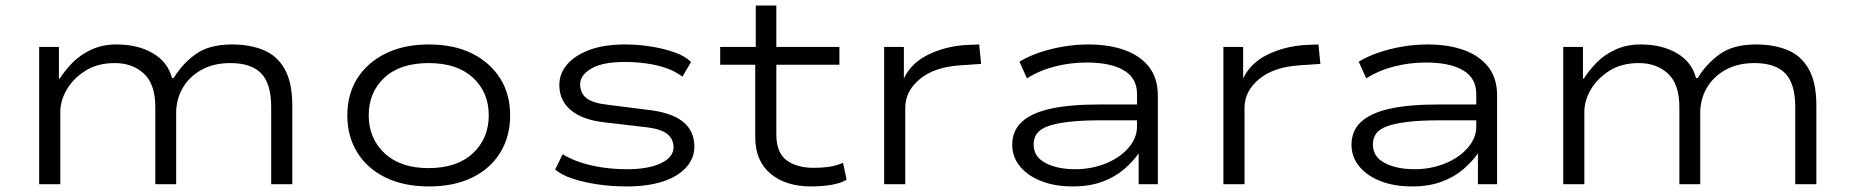

<svg xmlns="http://www.w3.org/2000/svg" viewBox="-20 -663 6676 691"><path d="M121 0V-494H192V-380H195Q214 -410 241.5 -438Q269 -466 309 -484.5Q349 -503 400 -503Q476 -503 530 -471.5Q584 -440 599 -382H605Q635 -432 683.5 -467.5Q732 -503 816 -503Q879 -503 928 -483Q977 -463 1004.5 -414.5Q1032 -366 1032 -283V0H956V-277Q956 -362 920 -399Q884 -436 809 -436Q748 -436 704 -411Q660 -386 637 -345.5Q614 -305 614 -256V0H539V-277Q539 -360 498 -398Q457 -436 393 -436Q331 -436 287.5 -408.5Q244 -381 220.5 -341Q197 -301 197 -260V0Z M1524 8Q1434 8 1368 -24Q1302 -56 1266 -114Q1230 -172 1230 -248Q1230 -324 1266 -381Q1302 -438 1368 -470.5Q1434 -503 1523 -503Q1614 -503 1679 -470.5Q1744 -438 1780 -381Q1816 -324 1816 -248Q1816 -172 1780.5 -114Q1745 -56 1679.5 -24Q1614 8 1524 8ZM1522 -58Q1625 -58 1682 -111.5Q1739 -165 1739 -248Q1739 -331 1682 -383.5Q1625 -436 1523 -436Q1420 -436 1363.5 -383.5Q1307 -331 1307 -248Q1307 -165 1364 -111.5Q1421 -58 1522 -58Z M2236 8Q2180 8 2130.5 0.5Q2081 -7 2041 -20Q2001 -33 1978 -53L2005 -108Q2034 -90 2071 -78Q2108 -66 2150.5 -60Q2193 -54 2237 -54Q2313 -54 2358.5 -75.5Q2404 -97 2404 -133Q2404 -163 2380.5 -181.5Q2357 -200 2298 -206L2153 -223Q2076 -232 2034.5 -266.5Q1993 -301 1993 -357Q1993 -398 2020.5 -430.5Q2048 -463 2100.5 -483Q2153 -503 2230 -503Q2277 -503 2323.5 -495.5Q2370 -488 2408 -474.5Q2446 -461 2467 -440L2436 -387Q2410 -407 2376 -418.5Q2342 -430 2304 -435Q2266 -440 2228 -440Q2149 -440 2108.5 -416.5Q2068 -393 2068 -360Q2068 -328 2090.5 -310Q2113 -292 2167 -286L2309 -268Q2394 -259 2436.5 -226Q2479 -193 2479 -135Q2479 -93 2449 -60Q2419 -27 2364.5 -9.5Q2310 8 2236 8Z M2899 8Q2808 8 2753 -38Q2698 -84 2698 -170V-430H2572V-494H2700V-643H2774V-494H3001V-430H2774V-179Q2774 -114 2810.5 -86.5Q2847 -59 2909 -59Q2938 -59 2963 -62.5Q2988 -66 3014 -77L3027 -16Q3004 -3 2970.5 2.5Q2937 8 2899 8Z M3162 0V-494H3233V-379H3232Q3259 -436 3320 -466Q3381 -496 3455 -501L3504 -503L3511 -433L3437 -428Q3343 -422 3290.5 -378.5Q3238 -335 3238 -275V0Z M3841 8Q3777 8 3728 -11Q3679 -30 3651 -64Q3623 -98 3623 -142Q3623 -192 3657 -224Q3691 -256 3760 -271.5Q3829 -287 3936 -287H4088V-230H3941Q3873 -230 3826.5 -224.5Q3780 -219 3752 -209Q3724 -199 3712 -182.5Q3700 -166 3700 -143Q3700 -99 3742.5 -76.5Q3785 -54 3850 -54Q3908 -54 3959 -74.5Q4010 -95 4041 -130.5Q4072 -166 4072 -207V-325Q4072 -382 4024.5 -410Q3977 -438 3891 -438Q3833 -438 3777.5 -424Q3722 -410 3676 -381L3649 -441Q3682 -461 3722.5 -474.5Q3763 -488 3807.5 -495.5Q3852 -503 3897 -503Q3971 -503 4027 -483Q4083 -463 4115 -422.5Q4147 -382 4147 -319V0H4078V-110V-111Q4058 -82 4025.5 -54Q3993 -26 3947 -9Q3901 8 3841 8Z M4383 0V-494H4454V-379H4453Q4480 -436 4541 -466Q4602 -496 4676 -501L4725 -503L4732 -433L4658 -428Q4564 -422 4511.5 -378.5Q4459 -335 4459 -275V0Z M5062 8Q4998 8 4949 -11Q4900 -30 4872 -64Q4844 -98 4844 -142Q4844 -192 4878 -224Q4912 -256 4981 -271.5Q5050 -287 5157 -287H5309V-230H5162Q5094 -230 5047.5 -224.5Q5001 -219 4973 -209Q4945 -199 4933 -182.5Q4921 -166 4921 -143Q4921 -99 4963.5 -76.5Q5006 -54 5071 -54Q5129 -54 5180 -74.5Q5231 -95 5262 -130.5Q5293 -166 5293 -207V-325Q5293 -382 5245.5 -410Q5198 -438 5112 -438Q5054 -438 4998.5 -424Q4943 -410 4897 -381L4870 -441Q4903 -461 4943.5 -474.5Q4984 -488 5028.5 -495.5Q5073 -503 5118 -503Q5192 -503 5248 -483Q5304 -463 5336 -422.5Q5368 -382 5368 -319V0H5299V-110V-111Q5279 -82 5246.5 -54Q5214 -26 5168 -9Q5122 8 5062 8Z M5606 0V-494H5677V-380H5680Q5699 -410 5726.5 -438Q5754 -466 5794 -484.5Q5834 -503 5885 -503Q5961 -503 6015 -471.5Q6069 -440 6084 -382H6090Q6120 -432 6168.5 -467.5Q6217 -503 6301 -503Q6364 -503 6413 -483Q6462 -463 6489.5 -414.5Q6517 -366 6517 -283V0H6441V-277Q6441 -362 6405 -399Q6369 -436 6294 -436Q6233 -436 6189 -411Q6145 -386 6122 -345.5Q6099 -305 6099 -256V0H6024V-277Q6024 -360 5983 -398Q5942 -436 5878 -436Q5816 -436 5772.5 -408.5Q5729 -381 5705.5 -341Q5682 -301 5682 -260V0Z"/></svg>

Font: Nunito Sans 7pt Expanded Light
Style: Regular
Weight: 300
Width: 7
Designer: Vernon Adams
Foundry: Vernon Adams
Version: Version 3.101;gftools[0.9.27]